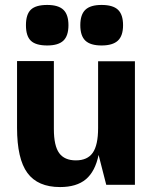

<svg xmlns="http://www.w3.org/2000/svg" viewBox="-20 -748 626 777"><path d="M410 0 379 -121Q365 -54 327.5 -22.5Q290 9 223 9Q133 9 91 -48Q49 -105 49 -231V-501H198V-226Q198 -158 219.5 -128.5Q241 -99 287 -99Q334 -99 355.5 -130Q377 -161 377 -230V-500H526V0ZM171 -728Q216 -728 236.5 -708.5Q257 -689 257 -646Q257 -603 236.5 -583.5Q216 -564 171 -564Q125 -564 105 -583Q85 -602 85 -646Q85 -690 105 -709Q125 -728 171 -728ZM391 -728Q437 -728 457.5 -708.5Q478 -689 478 -646Q478 -603 457 -583.5Q436 -564 391 -564Q346 -564 325.5 -583.5Q305 -603 305 -646Q305 -689 325.5 -708.5Q346 -728 391 -728Z"/></svg>

Font: Fivo Sans Modern
Style: Regular
Weight: 700
Designer: Alexander Slobzheninov
Foundry: Alexander Slobzheninov
Version: 1.0